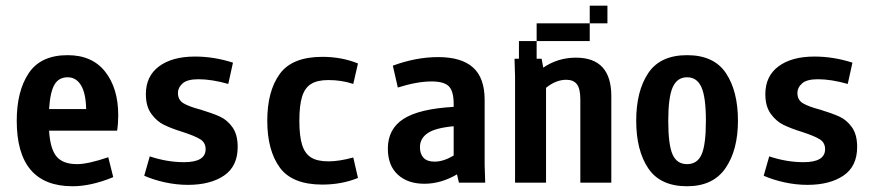

<svg xmlns="http://www.w3.org/2000/svg" viewBox="-20 -645 3102 678"><path d="M397.5 -238.3Q397.5 -208 393.6 -183.6H153.3Q157.2 -119.1 179.7 -92.3Q202.1 -65.4 252 -65.4Q291 -65.4 362.3 -89.8L379.9 -19.5Q301.8 12.7 236.3 12.7Q39.1 12.7 39.1 -218.8Q39.1 -323.2 81.5 -386.7Q124 -450.2 218.8 -450.2Q305.7 -450.2 351.6 -391.6Q397.5 -333 397.5 -238.3ZM153.3 -259.8H284.2Q283.2 -315.4 266.1 -343.8Q249 -372.1 218.8 -372.1Q187.5 -372.1 172.4 -346.2Q157.2 -320.3 153.3 -259.8Z M680.7 -365.2Q641.6 -365.2 625 -350.6Q608.4 -335.9 608.4 -316.4Q608.4 -292 627.9 -280.3Q647.5 -268.6 688.5 -257.8Q730.5 -245.1 756.3 -233.4Q782.2 -221.7 800.8 -195.8Q819.3 -169.9 819.3 -126Q819.3 -57.6 771 -24.9Q722.7 7.8 643.6 7.8Q603.5 7.8 563 -1Q522.5 -9.8 489.3 -24.4L508.8 -92.8Q570.3 -72.3 629.9 -72.3Q706.1 -72.3 706.1 -118.2Q706.1 -141.6 687 -153.3Q668 -165 626 -178.7Q585 -191.4 559.1 -204.1Q533.2 -216.8 514.2 -243.2Q495.1 -269.5 495.1 -312.5Q495.1 -376 541.5 -410.6Q587.9 -445.3 668.9 -445.3Q735.4 -445.3 802.7 -423.8L786.1 -348.6Q727.5 -365.2 680.7 -365.2Z M1139.6 -362.3Q1100.6 -362.3 1078.6 -348.6Q1056.6 -335 1046.9 -304.2Q1037.1 -273.4 1037.1 -218.8Q1037.1 -164.1 1046.9 -133.3Q1056.6 -102.5 1078.6 -88.9Q1100.6 -75.2 1139.6 -75.2Q1177.7 -75.2 1227.5 -88.9L1244.1 -16.6Q1186.5 6.8 1118.2 6.8Q1011.7 6.8 967.8 -53.7Q923.8 -114.3 923.8 -218.8Q923.8 -323.2 967.8 -383.8Q1011.7 -444.3 1118.2 -444.3Q1186.5 -444.3 1244.1 -420.9L1227.5 -348.6Q1186.5 -362.3 1139.6 -362.3Z M1600.6 0 1593.8 -29.3Q1537.1 3.9 1478.5 3.9Q1419.9 3.9 1384.8 -28.3Q1349.6 -60.5 1349.6 -120.1Q1349.6 -189.5 1404.8 -225.1Q1460 -260.7 1582 -267.6V-278.3Q1582 -323.2 1564.9 -340.3Q1547.9 -357.4 1503.9 -357.4Q1453.1 -357.4 1384.8 -335.9L1367.2 -413.1Q1449.2 -443.4 1527.3 -443.4Q1609.4 -443.4 1650.4 -406.7Q1691.4 -370.1 1691.4 -292V-62.5L1693.4 0ZM1514.6 -74.2Q1545.9 -74.2 1582 -95.7V-199.2Q1517.6 -193.4 1490.2 -174.8Q1462.9 -156.2 1462.9 -125Q1462.9 -101.6 1475.6 -87.9Q1488.3 -74.2 1514.6 -74.2Z M2125 -625V-562.5H2062.5V-625ZM1875 -500V-562.5H2062.5V-500ZM2138.7 -305.7V0H2029.3V-293.9Q2029.3 -332 2017.1 -347.7Q2004.9 -363.3 1979.5 -363.3Q1943.4 -363.3 1908.2 -335V0H1798.8V-374L1796.9 -437.5H1812.5V-500H1875V-437.5H1892.6L1898.4 -406.2Q1950.2 -441.4 2013.7 -441.4Q2138.7 -441.4 2138.7 -305.7Z M2226.6 -218.8Q2226.6 -323.2 2269 -386.7Q2311.5 -450.2 2406.2 -450.2Q2501 -450.2 2543.5 -386.7Q2585.9 -323.2 2585.9 -218.8Q2585.9 -115.2 2542 -51.3Q2498 12.7 2406.2 12.7Q2311.5 12.7 2269 -50.8Q2226.6 -114.3 2226.6 -218.8ZM2472.7 -218.8Q2472.7 -301.8 2457 -336.9Q2441.4 -372.1 2406.2 -372.1Q2371.1 -372.1 2355.5 -336.9Q2339.8 -301.8 2339.8 -218.8Q2339.8 -133.8 2355 -99.6Q2370.1 -65.4 2406.2 -65.4Q2442.4 -65.4 2457.5 -99.6Q2472.7 -133.8 2472.7 -218.8Z M2868.2 -365.2Q2829.1 -365.2 2812.5 -350.6Q2795.9 -335.9 2795.9 -316.4Q2795.9 -292 2815.4 -280.3Q2835 -268.6 2876 -257.8Q2918 -245.1 2943.8 -233.4Q2969.7 -221.7 2988.3 -195.8Q3006.8 -169.9 3006.8 -126Q3006.8 -57.6 2958.5 -24.9Q2910.2 7.8 2831.1 7.8Q2791 7.8 2750.5 -1Q2710 -9.8 2676.8 -24.4L2696.3 -92.8Q2757.8 -72.3 2817.4 -72.3Q2893.6 -72.3 2893.6 -118.2Q2893.6 -141.6 2874.5 -153.3Q2855.5 -165 2813.5 -178.7Q2772.5 -191.4 2746.6 -204.1Q2720.7 -216.8 2701.7 -243.2Q2682.6 -269.5 2682.6 -312.5Q2682.6 -376 2729 -410.6Q2775.4 -445.3 2856.4 -445.3Q2922.9 -445.3 2990.2 -423.8L2973.6 -348.6Q2915 -365.2 2868.2 -365.2Z"/></svg>

Font: Sudo
Style: Bold
Weight: 700
Monospace: yes
Designer: Jens Kutilek
Foundry: Jens Kutilek
Version: Version 0.040